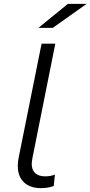

<svg xmlns="http://www.w3.org/2000/svg" viewBox="-20 -968 468 993"><path d="M72 -110Q72 -131 76 -150L195 -742H266L148 -152Q144 -130 144 -121Q144 -89 162 -72.5Q180 -56 214 -56Q242 -56 264 -65L258 -6Q228 5 192 5Q135 5 103.5 -25.5Q72 -56 72 -110ZM331 -948H428L253 -824H179Z"/></svg>

Font: Montserrat Alternates
Style: Italic
Weight: 400
Italic angle: -11.3°
Designer: Julieta Ulanovsky
Foundry: Julieta Ulanovsky
Version: Version 7.200